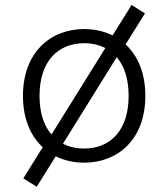

<svg xmlns="http://www.w3.org/2000/svg" viewBox="-20 -626 660 753"><path d="M550 -250C550 -339.5 520.5 -407.5 472.5 -452L548.5 -573.5L496 -606.5L421.5 -487C388.5 -503.5 350.5 -512 310 -512C177 -512 70 -419.5 70 -250C70 -160.5 100 -92.5 147.5 -48.5L71.5 73.5L124 106.5L198.5 -13C232 3.5 269.5 12 310 12C443.5 12 550 -80.5 550 -250ZM484.5 -250C484.5 -116 414 -43.5 310 -43.5C279 -43.5 251 -50 227 -62.5L438 -402C467.5 -367 484.5 -316 484.5 -250ZM135 -250C135 -384 206 -456.5 310 -456.5C341 -456.5 369 -450 393 -437.5L182 -98.5C152 -133 135 -184 135 -250Z"/></svg>

Font: Monaspace Neon ExtraLight
Style: Regular
Weight: 200
Designer: Riley Cran & the Lettermatic Team
Foundry: Lettermatic
Version: Version 1.200 (Monaspace Neon)